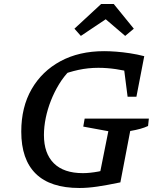

<svg xmlns="http://www.w3.org/2000/svg" viewBox="-20 -927 779 957"><path d="M376 10Q231 10 158.5 -61Q86 -132 86 -271Q86 -393 137.5 -482.5Q189 -572 281.5 -622Q374 -672 499 -672Q526 -672 559 -669.5Q592 -667 628 -661.5Q664 -656 699 -647L646 -564Q602 -576 557.5 -582.5Q513 -589 470 -589Q419 -589 370.5 -578.5Q322 -568 275 -549L327 -575Q298 -546 274.5 -507.5Q251 -469 234 -426Q217 -383 208 -339Q199 -295 199 -254Q199 -162 248.5 -113Q298 -64 393 -64Q461 -64 563 -95L580 -18Q513 -4 465 3Q417 10 376 10ZM469 -18 520 -273 395 -296 402 -336H722L718 -299Q701 -291 679.5 -285Q658 -279 629 -274L580 -18ZM616 -445 590 -648 699 -647 660 -445ZM547 -907 647 -784 604 -748 507 -831 383 -748 351 -784 484 -907Z"/></svg>

Font: Piazzolla Thin SemiBold
Style: Italic
Weight: 600
Italic angle: -11.3°
Version: Version 2.005